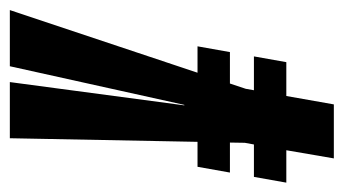

<svg xmlns="http://www.w3.org/2000/svg" viewBox="-196 -538 715 400"><g transform="rotate(-90 162.0 -337.5)"><path d="M3 -216.5 15 -284H67L74.5 -675H191.5L143 -311.5H144L224.5 -675H341.5L211 -284H266L254 -216.5H188.5L177.5 -183.5L174.5 -166.5H245L233 -99H162.5L145 0H32.5L49.5 -99H-18L-6 -166.5H61.5L65 -185.5L65.5 -216.5Z"/></g></svg>

Font: Anybody UltraCondensed SemiBold
Style: Italic
Weight: 600
Width: 1
Italic angle: -10°
Designer: Tyler Finck
Foundry: Etcetera Type Company
Version: Version 1.010; ttfautohint (v1.8.3) -l 8 -r 50 -G 200 -x 14 